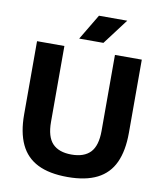

<svg xmlns="http://www.w3.org/2000/svg" viewBox="-101 -1030 949 1120"><g transform="rotate(10 374.0 -470.0)"><path d="M375.5 9.5Q267.5 9.5 198.5 -25Q129.5 -59.5 96.5 -129.8Q63.5 -200 63.5 -306.5V-740H225.5V-290.5Q225.5 -202.5 263 -163Q300.5 -123.5 375.5 -123.5Q450.5 -123.5 487.8 -163Q525 -202.5 525 -290.5V-740H684V-306.5Q684 -200 651.5 -129.8Q619 -59.5 550.5 -25Q482 9.5 375.5 9.5ZM303 -797.5 393.5 -949H561L446.5 -797.5Z"/></g></svg>

Font: Encode Sans SC Condensed Thin
Style: Bold
Weight: 700
Version: Version 3.002